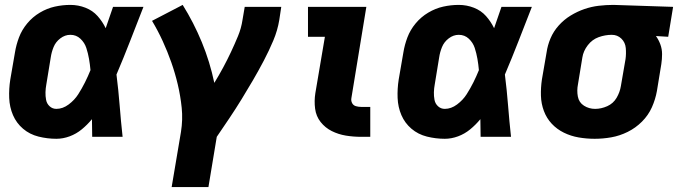

<svg xmlns="http://www.w3.org/2000/svg" viewBox="-20 -558 2776 783"><path d="M210 8Q237 8 264 -2Q291 -12 313.5 -30.5Q336 -49 355 -72Q355 -36 356 0H480Q473 -64 468 -127.5Q463 -191 455 -254Q484 -322 511 -391.5Q538 -461 565 -530H441Q426 -486 411 -443Q398 -470 378 -492.5Q358 -515 328.5 -526.5Q299 -538 267 -538Q235 -538 203.5 -531Q172 -524 142.5 -506.5Q113 -489 91 -462.5Q69 -436 57.5 -405.5Q46 -375 41 -344L22 -234Q16 -196 17.5 -158.5Q19 -121 33 -88.5Q47 -56 74 -33Q101 -10 137 -1Q173 8 210 8ZM210 -114Q194 -114 182.5 -124.5Q171 -135 168 -150.5Q165 -166 165.5 -182Q166 -198 169 -214L187 -324Q190 -345 198.5 -366Q207 -387 226 -401.5Q245 -416 267 -416Q291 -416 308 -400Q325 -384 332 -362.5Q339 -341 343 -318Q347 -295 349 -272Q339 -247 326.5 -222Q314 -197 299 -173.5Q284 -150 260 -132Q236 -114 210 -114Z M680 205H830L864 0Q890 -38 915.5 -76Q941 -114 965 -153Q989 -192 1012 -231.5Q1035 -271 1056 -311Q1077 -351 1094.5 -392.5Q1112 -434 1119 -477L1127 -530H978L969 -477Q964 -443 950.5 -410.5Q937 -378 922 -346Q907 -314 890 -282.5Q873 -251 854 -220Q836 -306 803 -386Q770 -466 725 -538L600 -473Q624 -433 643.5 -390.5Q663 -348 678.5 -304Q694 -260 705 -213.5Q716 -167 721 -118.5Q726 -70 718 -20Z M1453 0H1490V-122H1453Q1442 -122 1431.5 -125Q1421 -128 1416 -137.5Q1411 -147 1413 -158L1474 -530H1236V-408H1305L1266 -178Q1261 -146 1265 -115Q1269 -84 1287.5 -60.5Q1306 -37 1333 -23.5Q1360 -10 1390.5 -5Q1421 0 1453 0Z M1794 8Q1821 8 1848 -2Q1875 -12 1897.5 -30.5Q1920 -49 1939 -72Q1939 -36 1940 0H2064Q2057 -64 2052 -127.5Q2047 -191 2039 -254Q2068 -322 2095 -391.5Q2122 -461 2149 -530H2025Q2010 -486 1995 -443Q1982 -470 1962 -492.5Q1942 -515 1912.5 -526.5Q1883 -538 1851 -538Q1819 -538 1787.5 -531Q1756 -524 1726.5 -506.5Q1697 -489 1675 -462.5Q1653 -436 1641.5 -405.5Q1630 -375 1625 -344L1606 -234Q1600 -196 1601.5 -158.5Q1603 -121 1617 -88.5Q1631 -56 1658 -33Q1685 -10 1721 -1Q1757 8 1794 8ZM1794 -114Q1778 -114 1766.5 -124.5Q1755 -135 1752 -150.5Q1749 -166 1749.5 -182Q1750 -198 1753 -214L1771 -324Q1774 -345 1782.5 -366Q1791 -387 1810 -401.5Q1829 -416 1851 -416Q1875 -416 1892 -400Q1909 -384 1916 -362.5Q1923 -341 1927 -318Q1931 -295 1933 -272Q1923 -247 1910.5 -222Q1898 -197 1883 -173.5Q1868 -150 1844 -132Q1820 -114 1794 -114Z M2405 8Q2439 8 2473 2Q2507 -4 2539.5 -20Q2572 -36 2598 -62Q2624 -88 2638.5 -120.5Q2653 -153 2659 -187L2677 -297Q2680 -317 2680 -337.5Q2680 -358 2673 -377Q2666 -396 2655 -411L2705 -408L2725 -530L2482 -538H2481Q2452 -538 2422 -534.5Q2392 -531 2363 -521Q2334 -511 2307 -494.5Q2280 -478 2258.5 -454Q2237 -430 2225 -401.5Q2213 -373 2209 -344L2190 -234Q2185 -200 2186 -167.5Q2187 -135 2198 -105.5Q2209 -76 2230 -53.5Q2251 -31 2279.5 -17Q2308 -3 2340 2.5Q2372 8 2405 8ZM2407 -114Q2382 -114 2361.5 -127Q2341 -140 2336.5 -164.5Q2332 -189 2337 -214L2355 -324Q2359 -350 2377 -373.5Q2395 -397 2421.5 -406.5Q2448 -416 2475 -416Q2498 -416 2514 -400.5Q2530 -385 2532 -362Q2534 -339 2531 -317L2512 -207Q2508 -182 2494.5 -159Q2481 -136 2456.5 -125Q2432 -114 2407 -114Z"/></svg>

Font: Iosevka Sparkle Heavy Oblique
Style: Regular
Weight: 900
Italic angle: -9°
Designer: Belleve Invis
Foundry: Belleve Invis
Version: Version 4.5.0; ttfautohint (v1.8.3)